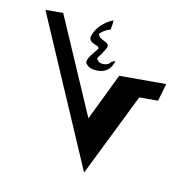

<svg xmlns="http://www.w3.org/2000/svg" viewBox="-71 -673 752 744"><g transform="rotate(10 305.5 -300.5)"><path d="M291 -398Q265 -398 253 -407.5Q241 -417 241 -423Q241 -432 248 -443Q255 -454 266 -467Q277 -480 278 -483V-485Q278 -491 260 -497Q235 -508 242 -527Q259 -576 317 -601Q317 -587 312 -564Q284 -555 270 -539Q272 -532 278 -526Q286 -519 299 -514Q307 -509 310 -505.5Q313 -502 312 -497Q311 -490 295 -466Q281 -448 280 -445Q287 -427 308 -427Q328 -427 337 -441L352 -447Q337 -398 291 -398ZM561 -393 541 -324H467L307 0L50 -595H120L287 -210L376 -393Z"/></g></svg>

Font: Mirza SemiBold
Style: Regular
Weight: 600
Designer: Arabic design by Kourosh Beigpour, Latin design by Eduardo Tunni, engineering by Lasse Fister
Version: Version 1.0010g